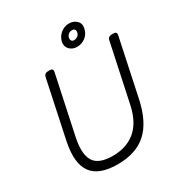

<svg xmlns="http://www.w3.org/2000/svg" viewBox="-206 -1030 1103 1180"><g transform="rotate(-30 345.5 -440.0)"><path d="M286 10Q222 10 176 -6.5Q130 -23 104.5 -57.5Q79 -92 73.5 -145Q68 -198 83 -271L169 -677Q171 -688 178.5 -694Q186 -700 196 -700H214Q225 -700 229.5 -694Q234 -688 232 -677L145 -268Q121 -156 153 -103Q185 -50 286 -50Q383 -50 446.5 -103Q510 -156 534 -268L621 -677Q623 -688 631 -694Q639 -700 649 -700H667Q677 -700 681.5 -694Q686 -688 684 -677L598 -271Q567 -126 491.5 -58Q416 10 286 10ZM431 -740Q398 -740 377.5 -761.5Q357 -783 364 -815Q372 -848 398 -869Q424 -890 457 -890Q490 -890 511 -869Q532 -848 524 -815Q517 -781 490.5 -760.5Q464 -740 431 -740ZM434 -785Q449 -785 460 -793.5Q471 -802 474 -815Q477 -828 472 -836.5Q467 -845 453 -845Q438 -845 427.5 -836.5Q417 -828 414 -815Q411 -802 416.5 -793.5Q422 -785 434 -785Z"/></g></svg>

Font: Rubik Light
Style: Italic
Weight: 300
Italic angle: -12°
Designer: Hubert and Fischer
Foundry: Hubert and Fischer
Version: Version 2.300;gftools[0.9.30]